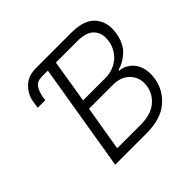

<svg xmlns="http://www.w3.org/2000/svg" viewBox="-171 -925 1123 1123"><g transform="rotate(-45 390.5 -363.5)"><path d="M106.9 -596.6Q115.1 -651.3 154.5 -689.6Q193.2 -727.3 256.7 -727.3H551.8Q658.7 -727.3 703.1 -673.3Q747.5 -619 733 -536.9Q721.6 -468.8 682.2 -430.4Q642.4 -391.7 592 -378.2L590.9 -372.5Q625.7 -370 655.2 -348Q685 -325.6 699.4 -286Q713.8 -246.4 705.3 -190.7Q691.4 -108.3 626.8 -54.3Q561.8 0 444.6 0H185.7L296.5 -667.6H248.2Q206.3 -667.6 189.6 -642Q181.5 -628.9 175.6 -613.1Q169.7 -597.3 166.9 -578.1L163.4 -555.8H100.9ZM454.5 -59.7Q539.1 -59.7 585.2 -96.9Q631.7 -134.2 641.7 -190.7Q652 -253.6 614.7 -296.5Q577.4 -339.8 504.3 -339.8H308.9L262.1 -59.7ZM318.9 -398.8H503.9Q534.8 -398.8 562.9 -408.7Q590.9 -418.7 613.1 -436.8Q635.3 -454.9 650.2 -480.3Q665.1 -505.7 669.7 -536.9Q679.7 -594.8 648.4 -631.4Q617.2 -667.6 541.9 -667.6H362.9Z"/></g></svg>

Font: Inter P Light
Style: Italic
Weight: 300
Italic angle: 9.39999°
Designer: Rasmus Andersson
Foundry: rsms
Version: Version 3.018;git-588b23468